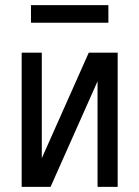

<svg xmlns="http://www.w3.org/2000/svg" viewBox="-20 -724 540 744"><path d="M64 0V-520H142V-111L324 -520H436V0H358V-409L176 0ZM100 -636V-704H400V-636Z"/></svg>

Font: Iosevka SS18
Style: Regular
Weight: 400
Monospace: yes
Designer: Belleve Invis
Foundry: Belleve Invis
Version: Version 25.1.1; ttfautohint (v1.8.4)